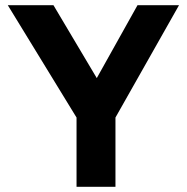

<svg xmlns="http://www.w3.org/2000/svg" viewBox="-20 -720 720 740"><path d="M275 -267 10 -700H186L353 -419L510 -700H670L425 -267V0H275Z"/></svg>

Font: Golos Text DemiBold
Style: Regular
Weight: 600
Designer: A.Korolkova, Vitaly Kuzmin
Foundry: ParaType Ltd
Version: Version 2.002